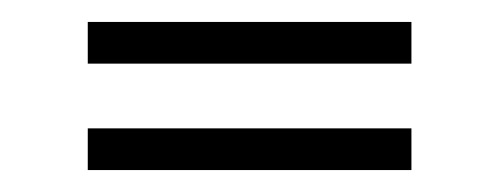

<svg xmlns="http://www.w3.org/2000/svg" viewBox="-20 -485 455 175"><path d="M60 -427V-465H355V-427ZM60 -330V-368H355V-330Z"/></svg>

Font: Big Shoulders Stencil Text Thin Thin
Style: Regular
Weight: 250
Version: Version 2.001